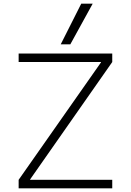

<svg xmlns="http://www.w3.org/2000/svg" viewBox="-20 -1020 709 1040"><path d="M81 0V-46L527 -682V-684H81V-730H588V-684L143 -48V-46H588V0ZM361 -780H309L420 -1000H482Z"/></svg>

Font: M PLUS 1 Light
Style: Regular
Weight: 300
Designer: Coji Morishita
Foundry: UNDERFOREST DESIGN
Version: Version 1.001